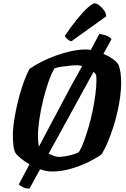

<svg xmlns="http://www.w3.org/2000/svg" viewBox="-20 -1012 744 1133"><path d="M154 101Q133 101 115 92.5Q97 84 91 76L404 -513Q434 -565 465 -622.5Q496 -680 523 -730.5Q550 -781 566 -812Q595 -808 613 -799.5Q631 -791 638 -781ZM287 0Q255 0 220 -12Q185 -24 154.5 -42Q124 -60 101.5 -78.5Q79 -97 71 -110Q63 -125 59.5 -150Q56 -175 56 -219Q56 -246 61 -283.5Q66 -321 75 -365.5Q84 -410 96.5 -454Q109 -498 123.5 -537Q138 -576 154 -605Q183 -626 223 -646.5Q263 -667 308.5 -683.5Q354 -700 399.5 -710Q445 -720 486 -720Q510 -720 538.5 -712.5Q567 -705 595 -692.5Q623 -680 645.5 -664Q668 -648 678 -632Q687 -612 691 -584Q695 -556 695 -521Q695 -484 689 -440Q683 -396 672.5 -350Q662 -304 647.5 -259Q633 -214 616 -173.5Q599 -133 580 -102Q549 -79 500 -55Q451 -31 395.5 -15.5Q340 0 287 0ZM326 -86Q342 -86 365.5 -90Q389 -94 411 -100.5Q433 -107 445 -114Q461 -139 475.5 -178.5Q490 -218 503.5 -264.5Q517 -311 527 -360Q537 -409 543 -454.5Q549 -500 549 -535Q549 -547 548.5 -556Q548 -565 547 -571Q543 -579 530.5 -588.5Q518 -598 500.5 -607Q483 -616 465.5 -621.5Q448 -627 436 -627Q418 -627 393.5 -624.5Q369 -622 344.5 -618.5Q320 -615 302 -609Q283 -578 265.5 -527.5Q248 -477 234 -419Q220 -361 212 -306Q204 -251 204 -209Q204 -192 205.5 -175.5Q207 -159 209 -145Q213 -137 228.5 -126.5Q244 -116 262.5 -107Q281 -98 298.5 -92Q316 -86 326 -86ZM401 -768Q387 -772 376.5 -782Q366 -792 362 -800Q400 -856 435.5 -899.5Q471 -943 498.5 -967.5Q526 -992 538 -992Q551 -992 566.5 -980Q582 -968 594 -951Q606 -934 607 -916Z"/></svg>

Font: Texturina Medium 12pt ExtraBold
Style: Italic
Weight: 800
Italic angle: -11°
Version: Version 1.002